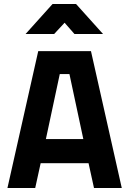

<svg xmlns="http://www.w3.org/2000/svg" viewBox="-20 -934 642 954"><path d="M420 -123 447 0H585L432 -680H170L17 0H155L182 -123ZM325 -566 394 -243H208L277 -566ZM241 -914 107 -765H249L301 -821L350 -765H492L358 -914Z"/></svg>

Font: Online Auction - Bold
Style: Bold
Weight: 500
Designer: Mohamed Mostafa, the designer of Online Auction
Foundry: Kief Type Foundry
Version: ""